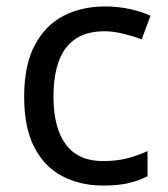

<svg xmlns="http://www.w3.org/2000/svg" viewBox="-20 -566 520 596"><path d="M300 10Q229 10 173.5 -19Q118 -48 86.5 -109Q55 -170 55 -265Q55 -364 88 -426Q121 -488 177.5 -517Q234 -546 306 -546Q347 -546 385 -537.5Q423 -529 447 -517L420 -444Q396 -453 364 -461Q332 -469 304 -469Q146 -469 146 -266Q146 -169 184.5 -117.5Q223 -66 299 -66Q343 -66 376.5 -75Q410 -84 438 -97V-19Q411 -5 378.5 2.5Q346 10 300 10Z"/></svg>

Font: Noto Sans Ethiopic
Style: Regular
Weight: 400
Designer: Monotype Design Team
Foundry: Monotype Imaging Inc.
Version: Version 2.102; ttfautohint (v1.8.4.7-5d5b)